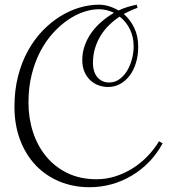

<svg xmlns="http://www.w3.org/2000/svg" viewBox="-20 -721 716 810"><path d="M560.1 -688Q544.9 -682.6 530.3 -676Q515.6 -669.4 502 -662.1Q529.3 -638.7 546.1 -604Q563 -569.3 563 -523.9Q563 -486.8 553.5 -455.6Q543.9 -424.3 526.9 -401.9Q509.8 -379.4 486.6 -366.7Q463.4 -354 436 -354Q416 -354 396.5 -360.8Q377 -367.7 361.6 -381.8Q346.2 -396 336.7 -417.2Q327.1 -438.5 327.1 -467.8Q327.1 -500.5 337.9 -530Q348.6 -559.6 366.9 -584.7Q385.3 -609.9 409.7 -630.6Q434.1 -651.4 460.9 -667Q446.8 -673.8 430.4 -678Q414.1 -682.1 397 -682.1Q367.2 -682.1 333.5 -670.9Q299.8 -659.7 266.8 -637.2Q233.9 -614.7 203.9 -581.8Q173.8 -548.8 150.6 -504.9Q127.4 -460.9 113.8 -406.7Q100.1 -352.5 100.1 -288.1Q100.1 -222.7 119.1 -164.1Q138.2 -105.5 174.8 -61Q211.4 -16.6 264.9 9.3Q318.4 35.2 387.2 35.2Q427.2 35.2 465.6 23.2Q503.9 11.2 538.1 -10Q572.3 -31.2 601.1 -60.8Q629.9 -90.3 650.9 -125L666 -116.2Q642.6 -72.8 609.6 -38.6Q576.7 -4.4 536.6 19.5Q496.6 43.5 451.2 56.2Q405.8 68.8 357.9 68.8Q289.1 68.8 231 44.7Q172.9 20.5 130.6 -23.9Q88.4 -68.4 64.7 -131.1Q41 -193.8 41 -271Q41 -340.8 56.2 -399.7Q71.3 -458.5 97.7 -506.3Q124 -554.2 158.9 -590.6Q193.8 -627 233.4 -651.6Q272.9 -676.3 314.9 -688.7Q356.9 -701.2 397 -701.2Q418.9 -701.2 440.2 -694.6Q461.4 -688 480 -676.8Q499.5 -686 519 -691.9Q538.6 -697.8 557.1 -701.2ZM543.9 -524.9Q543.9 -564.9 528.1 -597.4Q512.2 -629.9 484.9 -650.9Q460.9 -635.3 440.2 -615Q419.4 -594.7 404.3 -570.1Q389.2 -545.4 380.6 -516.4Q372.1 -487.3 372.1 -454.1Q372.1 -436.5 376.7 -421.6Q381.3 -406.7 390.1 -396Q398.9 -385.3 411.6 -379.2Q424.3 -373 439.9 -373Q466.3 -373 485.8 -388.2Q505.4 -403.3 518.3 -426Q531.2 -448.7 537.6 -475.3Q543.9 -502 543.9 -524.9Z"/></svg>

Font: Clicker Script
Style: Regular
Weight: 400
Designer: Astigmatic (AOETI)
Foundry: Astigmatic (AOETI)
Version: Version 1.000